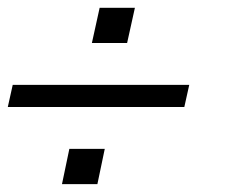

<svg xmlns="http://www.w3.org/2000/svg" viewBox="-25 -481 591 495"><path d="M302.7 -370.1H211.9L231.9 -460.9H322.8ZM226.1 -6.3H134.8L153.8 -97.2H245.1ZM450.2 -205.1H-4.9L7.8 -262.2H462.9Z"/></svg>

Font: Anonymous Pro
Style: Italic
Weight: 400
Italic angle: -12°
Monospace: yes
Designer: Mark Simonson
Version: Version 1.003